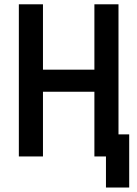

<svg xmlns="http://www.w3.org/2000/svg" viewBox="-20 -713 626 875"><path d="M462.9 141.6V-100.6H568.8V141.6ZM410.2 0V-693.4H520V0ZM65.9 0V-693.4H175.8V0ZM86.4 -294.9V-395.5H502V-294.9Z"/></svg>

Font: Cascadia Mono Medium
Style: Regular
Weight: 500
Monospace: yes
Designer: Aaron Bell
Foundry: Saja Typeworks
Version: Version 2407.024